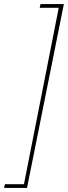

<svg xmlns="http://www.w3.org/2000/svg" viewBox="-38 -780 332 938"><path d="M274 -760 94 138H-18L-14 120H79L249 -742H156L160 -760Z"/></svg>

Font: IBM Plex Sans Condensed Thin
Style: Italic
Weight: 100
Width: 3
Italic angle: -11°
Designer: Mike Abbink, Paul van der Laan, Pieter van Rosmalen
Foundry: Bold Monday
Version: Version 1.3